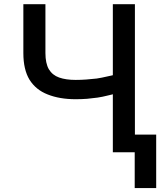

<svg xmlns="http://www.w3.org/2000/svg" viewBox="-20 -748 787 943"><path d="M94.7 -727.5Q121.1 -727.5 203.1 -727.5Q203.1 -667 203.1 -487.3Q203.1 -437.5 219.7 -408.2Q237.3 -378.9 270.5 -367.2Q303.7 -355.5 351.6 -355.5Q377 -355.5 403.3 -357.4Q428.7 -359.4 455.1 -362.3Q480.5 -366.2 504.9 -372.1Q529.3 -377 550.8 -382.8Q550.8 -351.6 550.8 -290Q530.3 -283.2 506.8 -278.3Q484.4 -272.5 459 -268.6Q434.6 -265.6 407.2 -262.7Q379.9 -260.7 351.6 -260.7Q272.5 -260.7 213.9 -284.2Q156.2 -306.6 125 -356.4Q94.7 -406.2 94.7 -487.3Q94.7 -567.4 94.7 -727.5ZM534.2 -727.5Q561.5 -727.5 642.6 -727.5Q642.6 -545.9 642.6 0Q615.2 0 534.2 0Q534.2 -181.6 534.2 -727.5ZM747.1 -86.9Q747.1 -21.5 747.1 175.8Q720.7 175.8 641.6 175.8Q641.6 110.4 641.6 -86.9Q668 -86.9 747.1 -86.9Z"/></svg>

Font: DeepSea
Style: Medium
Weight: 500
Designer: Stem
Version: Version 3.019;git-0a5106e0b